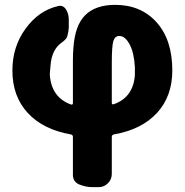

<svg xmlns="http://www.w3.org/2000/svg" viewBox="-20 -550 760 790"><path d="M440 -282V-127Q440 -119 448 -121Q529 -150 535 -242V-273Q532 -332 513.5 -367Q495 -402 471 -402Q453 -402 446.5 -381.5Q440 -361 440 -290ZM271 3Q157 -17 94 -85.5Q31 -154 31 -260Q31 -358 85.5 -432.5Q140 -507 219 -525Q239 -530 251 -512Q263 -494 263 -469V-437Q263 -425 257 -401Q254 -389 234 -375Q193 -346 188 -282Q186 -260 186 -258Q185 -252 185 -241Q192 -149 272 -120Q280 -118 280 -126V-303Q280 -332 282 -352Q288 -445 330.5 -487.5Q373 -530 454 -530Q560 -530 624.5 -458Q689 -386 689 -260Q689 -154 626 -85.5Q563 -17 449 3Q440 5 440 13V166Q440 188 424 204Q408 220 386 220H360Q333 220 306 209Q280 198 280 169V13Q280 5 271 3Z"/></svg>

Font: Rounded Mplus 1c ExtraBold
Style: Regular
Weight: 800
Version: Version 1.059.20150529